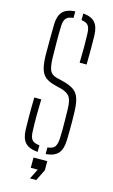

<svg xmlns="http://www.w3.org/2000/svg" viewBox="-143 -856 628 1066"><g transform="rotate(15 171.0 -323.5)"><path d="M150 4Q100 0 77.8 -24Q55.5 -48 54 -98Q53 -133 52.8 -161.2Q52.5 -189.5 52.8 -218Q53 -246.5 54 -283H94Q92.5 -234.5 92.2 -190.8Q92 -147 94 -98Q95 -65 107 -50.8Q119 -36.5 150 -34ZM196 4V-34Q225.5 -37 236.8 -51.2Q248 -65.5 250 -98Q251.5 -122.5 251.5 -152.2Q251.5 -182 251 -211.8Q250.5 -241.5 250 -266Q249.5 -317 235.2 -338.2Q221 -359.5 181 -370L145 -379Q110.5 -388 91 -404Q71.5 -420 63.2 -449.5Q55 -479 54 -529Q53.5 -567.5 54 -612.5Q54.5 -657.5 55 -703Q56 -752.5 78 -776.5Q100 -800.5 150 -804V-766Q119.5 -763.5 107.8 -749.2Q96 -735 95 -702Q93.5 -656.5 94 -615.8Q94.5 -575 95 -529Q96 -473 106.2 -450.8Q116.5 -428.5 145 -421L182 -412Q223 -402 246 -386.2Q269 -370.5 278.8 -342Q288.5 -313.5 290 -266Q291 -239.5 291.2 -210.2Q291.5 -181 291.2 -152.2Q291 -123.5 290 -98Q288 -48 266.5 -24Q245 0 196 4ZM247 -535Q248.5 -587 248.5 -626.2Q248.5 -665.5 247 -702Q246 -734.5 235 -748.5Q224 -762.5 196 -766V-804Q243 -800 264.2 -776Q285.5 -752 287 -702Q288 -665.5 288 -624.8Q288 -584 287 -535ZM147 157 176 99H136V40H215V92L183 157Z"/></g></svg>

Font: Big Shoulders Stencil Text Thin Thin
Style: Regular
Weight: 250
Version: Version 2.001